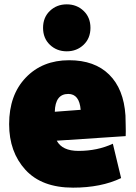

<svg xmlns="http://www.w3.org/2000/svg" viewBox="-20 -836 624 883"><path d="M558 -210 241 -189Q266 -142 341 -142Q428 -142 499 -175L537 -17Q445 27 316 27Q172 27 97 -55Q22 -137 22 -265Q22 -399 98.5 -479Q175 -559 298 -559Q415 -559 482 -493Q549 -427 557 -305Q557 -295 558 -262Q559 -229 558 -210ZM351 -331Q345 -404 294 -404Q234 -404 232 -322ZM364.5 -630Q333 -600 287 -600Q241 -600 209.5 -630Q178 -660 178 -708Q178 -756 209.5 -786Q241 -816 287 -816Q333 -816 364.5 -786Q396 -756 396 -708Q396 -660 364.5 -630Z"/></svg>

Font: Repo
Style: ExtraBlack
Weight: 1000
Designer: Stefan Peev
Foundry: Context Ltd
Version: Version 001.000